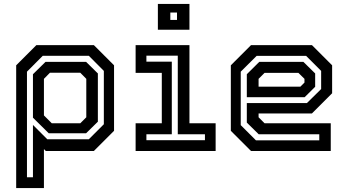

<svg xmlns="http://www.w3.org/2000/svg" viewBox="-20 -770 1768 979"><path d="M62.5 189V-437L165.5 -540H458.5L561.5 -437V-103L458.5 0H213.5L204 -10V189ZM117.5 134H148V-133L221 -60H433L509.5 -136.5V-408.5L433 -485.5H198L117.5 -404.5ZM244 -141.5H389.5L420 -172V-368L389.5 -399H234.5L204 -368V-181.5ZM228.5 -90.5 148 -170V-391.5L212 -454.5H419L479 -395.5V-149.5L419 -90.5Z M785 -618.5V-750H946V-618.5ZM848.5 -668.5H882.5V-706H848.5ZM671.5 0V-141.5H805V-398.5H671.5V-540H946V-141.5H1079.5V0ZM726.5 -55H1025V-85.5H886.5V-486H726.5V-455.5H856V-85.5H726.5Z M1570.5 -540 1673.5 -437V-294.5L1570.5 -191.5H1298.5V-172L1329 -141.5H1666.5V0H1260L1157 -103V-437L1260 -540ZM1527 -454.5 1587 -395.5V-327.5L1533.5 -274.5H1238.5V-391.5L1302 -454.5ZM1541 -485H1288.5L1207.5 -404.5V-132L1285 -54.5H1608V-85.5H1299L1238.5 -145V-244.5H1545L1617.5 -316V-408.5ZM1501.5 -398.5H1329L1298.5 -368V-328H1511.5L1532.5 -349V-368Z"/></svg>

Font: Tourney SemiBold
Style: Regular
Weight: 600
Version: Version 1.015